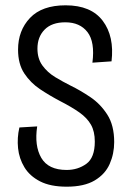

<svg xmlns="http://www.w3.org/2000/svg" viewBox="-20 -692 494 723"><path d="M231 11Q170 11 131 -9Q92 -29 72 -62Q52 -95 48 -134Q44 -173 53 -212L120 -216Q109 -143 135.5 -97.5Q162 -52 231 -52Q273 -52 305 -75Q337 -98 337 -159Q337 -197 322.5 -222.5Q308 -248 279 -268.5Q250 -289 207 -311Q167 -332 131 -356Q95 -380 71.5 -415.5Q48 -451 48 -505Q48 -577 93 -624.5Q138 -672 227 -672Q323 -672 367 -613.5Q411 -555 400 -461L328 -456Q338 -534 309.5 -571Q281 -608 226 -608Q175 -608 148 -580.5Q121 -553 121 -509Q121 -471 140 -445Q159 -419 188 -401.5Q217 -384 247 -369Q282 -352 320 -326.5Q358 -301 384 -260.5Q410 -220 410 -157Q410 -113 393 -74.5Q376 -36 336.5 -12.5Q297 11 231 11Z"/></svg>

Font: Bricolage Grotesque 12pt Condensed Light
Style: Regular
Weight: 300
Width: 3
Designer: Mathieu Triay
Foundry: Atelier Triay
Version: Version 1.001; ttfautohint (v1.8.4.7-5d5b);gftools[0.9.33.de